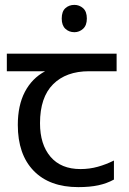

<svg xmlns="http://www.w3.org/2000/svg" viewBox="-20 -757 530 787"><path d="M285 -737Q305 -737 320.5 -723.5Q336 -710 336 -681Q336 -653 320.5 -639Q305 -625 285 -625Q263 -625 248 -639Q233 -653 233 -681Q233 -710 248 -723.5Q263 -737 285 -737ZM301 10Q183 10 118 -57Q53 -124 53 -245Q53 -325 82 -380.5Q111 -436 165 -465H8V-537H458V-465H345Q251 -465 197.5 -411.5Q144 -358 144 -252Q144 -165 187 -114.5Q230 -64 310 -64Q347 -64 381 -73.5Q415 -83 447 -99V-21Q418 -5 383 2.5Q348 10 301 10Z"/></svg>

Font: malayalam15
Style: Book
Weight: 400
Designer: Jelle Bosma - Monotype Design Team
Foundry: Monotype Imaging Inc.
Version: Version 2.003